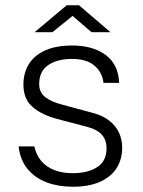

<svg xmlns="http://www.w3.org/2000/svg" viewBox="-20 -700 544 730"><path d="M256 10Q202 10 157.8 -6.5Q113.5 -23 85.2 -57Q57 -91 50.5 -143.5H110.5Q117.5 -111.5 136.2 -88.8Q155 -66 185.5 -53.8Q216 -41.5 256 -41.5Q314 -41.5 349.5 -64.5Q385 -87.5 385 -135.5Q385 -168 367.2 -187.8Q349.5 -207.5 314 -217L198 -247.5Q139 -263 104 -293.2Q69 -323.5 69 -378Q69 -422 89.2 -455.5Q109.5 -489 151 -508Q192.5 -527 254.5 -527Q332.5 -527 381.2 -491.5Q430 -456 433 -385H373.5Q368.5 -426 338.5 -451Q308.5 -476 254 -476Q198.5 -476 163.8 -452.8Q129 -429.5 129 -380.5Q129 -348.5 152.2 -330.5Q175.5 -312.5 219 -301.5L333.5 -270.5Q365 -262 386.2 -247.8Q407.5 -233.5 420.2 -216Q433 -198.5 438.8 -178.5Q444.5 -158.5 444.5 -139Q444.5 -93.5 423 -60.2Q401.5 -27 359.8 -8.5Q318 10 256 10ZM328 -577.5 256 -639.5 179 -577.5H111.5L233.5 -680H280.5L400 -577.5Z"/></svg>

Font: Public Sans ExtraLight
Style: Regular
Weight: 250
Designer: The Public Sans Project Authors: Dan O. Williams and USWDS (Libre Franklin designed by Pablo Impallari and Rodrigo Fuenz
Version: Version 1.007